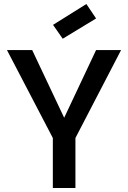

<svg xmlns="http://www.w3.org/2000/svg" viewBox="-20 -947 645 967"><path d="M303.2 -354 463.9 -694.8H589.8L359.9 -252V0H246.1V-252L15.1 -694.8H142.1ZM247.1 -821.8 415 -926.8 463.9 -854 295.9 -752Z"/></svg>

Font: PoppinsZ Medium
Style: Regular
Weight: 500
Designer: Ninad Kale (Devanagari), Jonny Pinhorn (Latin)
Foundry: Indian Type Foundry
Version: Version 3.002;FEAKit 1.0